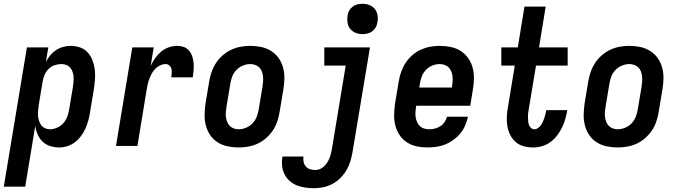

<svg xmlns="http://www.w3.org/2000/svg" viewBox="-53 -770 3573 1013"><path d="M-33 215 89 -520H202L189 -444Q199 -462 212 -478Q225 -494 242.5 -505.5Q260 -517 280 -522.5Q300 -528 319 -528Q346 -528 370 -519.5Q394 -511 410 -493Q426 -475 435 -451.5Q444 -428 447 -402.5Q450 -377 448 -350.5Q446 -324 442 -298L422 -178Q419 -156 413 -134.5Q407 -113 398 -92.5Q389 -72 375 -53Q361 -34 343 -20Q325 -6 302.5 1Q280 8 259 8Q234 8 211 0.5Q188 -7 171.5 -23Q155 -39 145.5 -61Q136 -83 133 -106L80 215ZM210 -88Q229 -88 248.5 -96.5Q268 -105 281.5 -120.5Q295 -136 302 -155Q309 -174 312 -193L332 -313Q334 -327 335 -340.5Q336 -354 335 -367Q334 -380 329.5 -392Q325 -404 317 -413.5Q309 -423 296.5 -427.5Q284 -432 271 -432Q253 -432 235 -426Q217 -420 203.5 -406.5Q190 -393 182.5 -375.5Q175 -358 172 -340L152 -220Q150 -206 148.5 -191.5Q147 -177 147.5 -163Q148 -149 152 -135.5Q156 -122 163.5 -111Q171 -100 183.5 -94Q196 -88 210 -88Z M559 0 645 -520H758L742 -422Q751 -442 764.5 -461.5Q778 -481 796 -496.5Q814 -512 836.5 -520Q859 -528 881 -528Q900 -528 917 -522Q934 -516 945 -502.5Q956 -489 961.5 -472Q967 -455 968.5 -436.5Q970 -418 968.5 -399.5Q967 -381 964 -362H851Q852 -373 853 -384.5Q854 -396 851.5 -406.5Q849 -417 840.5 -424.5Q832 -432 821 -432Q807 -432 792.5 -425.5Q778 -419 767 -408Q756 -397 748.5 -383.5Q741 -370 735.5 -355.5Q730 -341 726.5 -326.5Q723 -312 721 -298L672 0Z M1206 8Q1176 8 1147.5 2Q1119 -4 1095.5 -19Q1072 -34 1056.5 -56.5Q1041 -79 1033.5 -106.5Q1026 -134 1026.5 -163.5Q1027 -193 1031 -222L1051 -342Q1055 -367 1064 -392Q1073 -417 1087.5 -439Q1102 -461 1123 -479Q1144 -497 1168 -508Q1192 -519 1217 -523.5Q1242 -528 1267 -528Q1297 -528 1325.5 -522Q1354 -516 1377.5 -501Q1401 -486 1417 -463.5Q1433 -441 1440.5 -413.5Q1448 -386 1447.5 -356.5Q1447 -327 1442 -298L1422 -178Q1418 -153 1409.5 -128Q1401 -103 1386 -81Q1371 -59 1350.5 -41Q1330 -23 1306 -12Q1282 -1 1256.5 3.5Q1231 8 1206 8ZM1206 -88Q1225 -88 1245 -96Q1265 -104 1279.5 -119.5Q1294 -135 1301.5 -154.5Q1309 -174 1312 -193L1332 -313Q1334 -327 1335 -340.5Q1336 -354 1334.5 -367.5Q1333 -381 1328.5 -393Q1324 -405 1315 -414Q1306 -423 1293.5 -427.5Q1281 -432 1267 -432Q1248 -432 1228.5 -424Q1209 -416 1194 -400.5Q1179 -385 1172 -365.5Q1165 -346 1162 -327L1142 -207Q1140 -193 1138.5 -179.5Q1137 -166 1139 -152.5Q1141 -139 1145.5 -127Q1150 -115 1159 -106Q1168 -97 1180 -92.5Q1192 -88 1206 -88Z M1603 223Q1579 223 1556 219.5Q1533 216 1512 207.5Q1491 199 1474.5 184Q1458 169 1448 149Q1438 129 1435.5 106Q1433 83 1437 59V56H1548V57Q1546 71 1549 85Q1552 99 1561 109Q1570 119 1583.5 123Q1597 127 1611 127Q1623 127 1635 122Q1647 117 1656.5 108Q1666 99 1673 88Q1680 77 1685 65Q1690 53 1693 41Q1696 29 1698 17L1771 -424H1658V-520H1899L1807 32Q1803 57 1795.5 81Q1788 105 1775 127.5Q1762 150 1743 169Q1724 188 1700.5 200.5Q1677 213 1652 218Q1627 223 1603 223ZM1859 -590Q1840 -590 1823 -597Q1806 -604 1794.5 -618Q1783 -632 1780.5 -651Q1778 -670 1781 -689Q1783 -703 1790 -715Q1797 -727 1808.5 -735.5Q1820 -744 1833 -747Q1846 -750 1860 -750Q1879 -750 1896.5 -743Q1914 -736 1925 -722Q1936 -708 1939 -689Q1942 -670 1938 -651Q1936 -637 1929 -625Q1922 -613 1910.5 -604.5Q1899 -596 1886 -593Q1873 -590 1859 -590Z M2203 8Q2173 8 2145 2Q2117 -4 2094 -19Q2071 -34 2055.5 -57Q2040 -80 2033 -107Q2026 -134 2026.5 -163.5Q2027 -193 2031 -222L2051 -342Q2055 -367 2064 -392Q2073 -417 2087.5 -439Q2102 -461 2122.5 -479Q2143 -497 2167.5 -508Q2192 -519 2217 -523.5Q2242 -528 2267 -528Q2297 -528 2325.5 -522Q2354 -516 2377 -501.5Q2400 -487 2416.5 -464Q2433 -441 2440.5 -413.5Q2448 -386 2447.5 -356.5Q2447 -327 2442 -298L2428 -212H2143L2142 -207Q2140 -193 2139 -179Q2138 -165 2140 -151.5Q2142 -138 2147.5 -126Q2153 -114 2162 -105Q2171 -96 2184 -92Q2197 -88 2211 -88Q2226 -88 2241 -91.5Q2256 -95 2269.5 -103.5Q2283 -112 2292.5 -126Q2302 -140 2305 -154H2416Q2411 -131 2401.5 -108.5Q2392 -86 2376 -66.5Q2360 -47 2339.5 -32Q2319 -17 2296.5 -8Q2274 1 2250 4.5Q2226 8 2203 8ZM2159 -308H2331L2332 -313Q2334 -327 2335 -340.5Q2336 -354 2334.5 -367.5Q2333 -381 2328 -393Q2323 -405 2314.5 -414Q2306 -423 2293 -427.5Q2280 -432 2267 -432Q2247 -432 2227.5 -424Q2208 -416 2193.5 -400.5Q2179 -385 2172 -365.5Q2165 -346 2162 -327Z M2759 8Q2734 8 2710 1.5Q2686 -5 2668 -20.5Q2650 -36 2639 -58Q2628 -80 2624 -104Q2620 -128 2621 -153.5Q2622 -179 2627 -205L2663 -424H2592V-520H2679L2714 -735H2826L2791 -520H2942V-424H2775L2736 -189Q2734 -179 2733 -169Q2732 -159 2732.5 -148.5Q2733 -138 2734 -128Q2735 -118 2738.5 -109Q2742 -100 2749.5 -94Q2757 -88 2767 -88Q2777 -88 2786 -94.5Q2795 -101 2801 -109.5Q2807 -118 2811.5 -128Q2816 -138 2819 -147.5Q2822 -157 2824.5 -167Q2827 -177 2829 -186V-189H2940L2939 -183Q2935 -161 2928.5 -138.5Q2922 -116 2911 -94.5Q2900 -73 2884.5 -53Q2869 -33 2849 -19Q2829 -5 2805.5 1.5Q2782 8 2759 8Z M3206 8Q3176 8 3147.5 2Q3119 -4 3095.5 -19Q3072 -34 3056.5 -56.5Q3041 -79 3033.5 -106.5Q3026 -134 3026.5 -163.5Q3027 -193 3031 -222L3051 -342Q3055 -367 3064 -392Q3073 -417 3087.5 -439Q3102 -461 3123 -479Q3144 -497 3168 -508Q3192 -519 3217 -523.5Q3242 -528 3267 -528Q3297 -528 3325.5 -522Q3354 -516 3377.5 -501Q3401 -486 3417 -463.5Q3433 -441 3440.5 -413.5Q3448 -386 3447.5 -356.5Q3447 -327 3442 -298L3422 -178Q3418 -153 3409.5 -128Q3401 -103 3386 -81Q3371 -59 3350.5 -41Q3330 -23 3306 -12Q3282 -1 3256.5 3.5Q3231 8 3206 8ZM3206 -88Q3225 -88 3245 -96Q3265 -104 3279.5 -119.5Q3294 -135 3301.5 -154.5Q3309 -174 3312 -193L3332 -313Q3334 -327 3335 -340.5Q3336 -354 3334.5 -367.5Q3333 -381 3328.5 -393Q3324 -405 3315 -414Q3306 -423 3293.5 -427.5Q3281 -432 3267 -432Q3248 -432 3228.5 -424Q3209 -416 3194 -400.5Q3179 -385 3172 -365.5Q3165 -346 3162 -327L3142 -207Q3140 -193 3138.5 -179.5Q3137 -166 3139 -152.5Q3141 -139 3145.5 -127Q3150 -115 3159 -106Q3168 -97 3180 -92.5Q3192 -88 3206 -88Z"/></svg>

Font: Iosevka Oblique
Style: Bold
Weight: 700
Italic angle: -9°
Monospace: yes
Designer: Belleve Invis
Foundry: Belleve Invis
Version: Version 32.5.0; ttfautohint (v1.8.4)